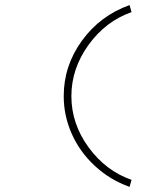

<svg xmlns="http://www.w3.org/2000/svg" viewBox="-20 -628 640 759"><path d="M231.9 -248Q231.9 -368.2 304 -467.3Q376 -566.4 492.2 -607.9L500 -580.1Q397.9 -544.4 330.1 -450.7Q262.2 -356.9 262.2 -248Q262.2 -138.7 330.1 -45.7Q397.9 47.4 500 83L492.2 110.8Q414.6 83 355 27.8Q295.4 -27.3 263.7 -98.9Q231.9 -170.4 231.9 -248Z"/></svg>

Font: Compagnon Light
Style: Regular
Weight: 400
Designer: Juliette Duhe, Lea Pradine
Foundry: Velvetyne Type Foundry
Version: Version 1.000;PS 001.000;hotconv 1.0.88;makeotf.lib2.5.64775